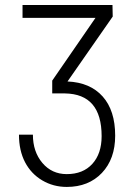

<svg xmlns="http://www.w3.org/2000/svg" viewBox="-20 -548 544 761"><path d="M358.4 -477.1H69.3V-528.3H425.8L426.8 -482.4L247.6 -225.1Q337.4 -221.2 387 -165.5Q436.5 -109.9 436.5 -10.3Q436.5 82 383.8 137.5Q331.1 192.9 244.6 192.9Q191.4 192.9 147.5 167Q103.5 141.1 79.3 95Q55.2 48.8 55.2 -14.2H110.4Q110.4 53.2 147.9 97.7Q185.5 142.1 244.6 142.1Q309.1 142.1 345.9 101.6Q382.8 61 382.8 -8.3Q382.8 -175.3 237.8 -177.7H187V-228.5Z"/></svg>

Font: MAUL Condensed Light
Style: Light
Weight: 300
Designer: MAUL
Version: Version 2.137; 2017; ttfautohint (v1.8.3)